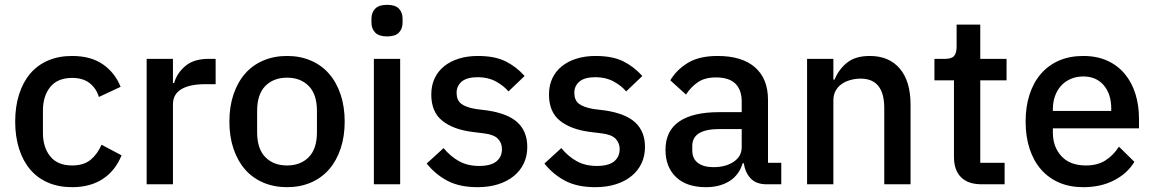

<svg xmlns="http://www.w3.org/2000/svg" viewBox="-20 -764 4785 796"><path d="M279 12Q223 12 179 -7Q135 -26 105 -61.5Q75 -97 59 -147.5Q43 -198 43 -260Q43 -322 59 -372.5Q75 -423 105 -458.5Q135 -494 179 -513Q223 -532 279 -532Q357 -532 407 -497Q457 -462 480 -404L390 -362Q379 -398 351.5 -419.5Q324 -441 279 -441Q219 -441 188.5 -403.5Q158 -366 158 -306V-213Q158 -153 188.5 -115.5Q219 -78 279 -78Q327 -78 355.5 -101.5Q384 -125 401 -164L484 -120Q458 -56 406 -22Q354 12 279 12Z M588 0V-520H697V-420H702Q713 -460 748 -490Q783 -520 845 -520H874V-415H831Q766 -415 731.5 -394Q697 -373 697 -332V0Z M1170 12Q1116 12 1071.5 -7Q1027 -26 996 -61.5Q965 -97 948 -147.5Q931 -198 931 -260Q931 -322 948 -372.5Q965 -423 996 -458.5Q1027 -494 1071.5 -513Q1116 -532 1170 -532Q1224 -532 1268.5 -513Q1313 -494 1344 -458.5Q1375 -423 1392 -372.5Q1409 -322 1409 -260Q1409 -198 1392 -147.5Q1375 -97 1344 -61.5Q1313 -26 1268.5 -7Q1224 12 1170 12ZM1170 -78Q1226 -78 1260 -112.5Q1294 -147 1294 -216V-304Q1294 -373 1260 -407.5Q1226 -442 1170 -442Q1114 -442 1080 -407.5Q1046 -373 1046 -304V-216Q1046 -147 1080 -112.5Q1114 -78 1170 -78Z M1585 -613Q1551 -613 1535.5 -629Q1520 -645 1520 -670V-687Q1520 -712 1535.5 -728Q1551 -744 1585 -744Q1619 -744 1634 -728Q1649 -712 1649 -687V-670Q1649 -645 1634 -629Q1619 -613 1585 -613ZM1530 -520H1639V0H1530Z M1960 12Q1886 12 1836 -14Q1786 -40 1749 -86L1819 -150Q1848 -115 1883.5 -95.5Q1919 -76 1966 -76Q2014 -76 2037.5 -94.5Q2061 -113 2061 -146Q2061 -171 2044.5 -188.5Q2028 -206 1987 -211L1939 -217Q1859 -227 1813.5 -263.5Q1768 -300 1768 -372Q1768 -410 1782 -439.5Q1796 -469 1821.5 -489.5Q1847 -510 1882.5 -521Q1918 -532 1961 -532Q2031 -532 2075.5 -510Q2120 -488 2155 -449L2088 -385Q2068 -409 2035.5 -426.5Q2003 -444 1961 -444Q1916 -444 1894.5 -426Q1873 -408 1873 -379Q1873 -349 1892 -334Q1911 -319 1953 -312L2001 -306Q2087 -293 2126.5 -255.5Q2166 -218 2166 -155Q2166 -117 2151.5 -86.5Q2137 -56 2110 -34Q2083 -12 2045 0Q2007 12 1960 12Z M2448 12Q2374 12 2324 -14Q2274 -40 2237 -86L2307 -150Q2336 -115 2371.5 -95.5Q2407 -76 2454 -76Q2502 -76 2525.5 -94.5Q2549 -113 2549 -146Q2549 -171 2532.5 -188.5Q2516 -206 2475 -211L2427 -217Q2347 -227 2301.5 -263.5Q2256 -300 2256 -372Q2256 -410 2270 -439.5Q2284 -469 2309.5 -489.5Q2335 -510 2370.5 -521Q2406 -532 2449 -532Q2519 -532 2563.5 -510Q2608 -488 2643 -449L2576 -385Q2556 -409 2523.5 -426.5Q2491 -444 2449 -444Q2404 -444 2382.5 -426Q2361 -408 2361 -379Q2361 -349 2380 -334Q2399 -319 2441 -312L2489 -306Q2575 -293 2614.5 -255.5Q2654 -218 2654 -155Q2654 -117 2639.5 -86.5Q2625 -56 2598 -34Q2571 -12 2533 0Q2495 12 2448 12Z M3158 0Q3115 0 3092 -24.5Q3069 -49 3064 -87H3059Q3044 -38 3004 -13Q2964 12 2907 12Q2826 12 2782.5 -30Q2739 -72 2739 -143Q2739 -221 2795.5 -260Q2852 -299 2961 -299H3055V-343Q3055 -391 3029 -417Q3003 -443 2948 -443Q2902 -443 2873 -423Q2844 -403 2824 -372L2759 -431Q2785 -475 2832 -503.5Q2879 -532 2955 -532Q3056 -532 3110 -485Q3164 -438 3164 -350V-89H3219V0ZM2938 -71Q2989 -71 3022 -93.5Q3055 -116 3055 -154V-229H2963Q2850 -229 2850 -159V-141Q2850 -106 2873.5 -88.5Q2897 -71 2938 -71Z M3326 0V-520H3435V-434H3440Q3457 -476 3491.5 -504Q3526 -532 3586 -532Q3666 -532 3710.5 -479.5Q3755 -427 3755 -330V0H3646V-316Q3646 -438 3548 -438Q3527 -438 3506.5 -432.5Q3486 -427 3470 -416Q3454 -405 3444.5 -388Q3435 -371 3435 -348V0Z M4050 0Q3993 0 3964 -29.5Q3935 -59 3935 -113V-431H3854V-520H3898Q3925 -520 3935.5 -532Q3946 -544 3946 -571V-662H4044V-520H4153V-431H4044V-89H4145V0Z M4471 12Q4415 12 4371 -7Q4327 -26 4296 -61.5Q4265 -97 4248.5 -147.5Q4232 -198 4232 -260Q4232 -322 4248.5 -372.5Q4265 -423 4296 -458.5Q4327 -494 4371 -513Q4415 -532 4471 -532Q4528 -532 4571.5 -512Q4615 -492 4644 -456.5Q4673 -421 4687.5 -374Q4702 -327 4702 -273V-232H4345V-215Q4345 -155 4380.5 -116.5Q4416 -78 4482 -78Q4530 -78 4563 -99Q4596 -120 4619 -156L4683 -93Q4654 -45 4599 -16.5Q4544 12 4471 12ZM4471 -447Q4443 -447 4419.5 -437Q4396 -427 4379.5 -409Q4363 -391 4354 -366Q4345 -341 4345 -311V-304H4587V-314Q4587 -374 4556 -410.5Q4525 -447 4471 -447Z"/></svg>

Font: IBM Plex Sans Arabic Medm
Style: Regular
Weight: 500
Designer: Mike Abbink, Paul van der Laan, Pieter van Rosmalen, Wael Morcos, Khajak Apelian
Foundry: Bold Monday
Version: Version 1.005